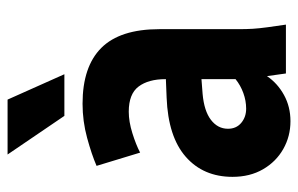

<svg xmlns="http://www.w3.org/2000/svg" viewBox="-160 -615 787 507"><g transform="rotate(-90 233.5 -361.5)"><path d="M20 -141Q20 -218 73 -264.5Q126 -311 229 -315L278 -317V-318Q278 -363 258.5 -389Q239 -415 192 -415Q166 -415 135.5 -405.5Q105 -396 84 -385L49 -500Q79 -513 123 -525Q167 -537 213 -537Q311 -537 360.5 -487.5Q410 -438 410 -334V-125Q410 -104 411 -87.5Q412 -71 415 -49L422 0H293L286 -50Q267 -22 236 -5Q205 12 167 12Q127 12 93.5 -7Q60 -26 40 -60.5Q20 -95 20 -141ZM147 -153Q147 -131 162.5 -118Q178 -105 200 -105Q221 -105 241.5 -112.5Q262 -120 278 -133V-223L239 -220Q194 -216 170.5 -198Q147 -180 147 -153ZM79 -735H224L291 -585H181Z"/></g></svg>

Font: Radio Canada Condensed
Style: Bold
Weight: 700
Width: 3
Designer: Charles Daoud, Etienne Aubert Bonn, Alexandre Saumier Demers, Jacques Le Bailly
Foundry: Radio-Canada
Version: Version 2.104; ttfautohint (v1.8.4.7-5d5b);gftools[0.9.28.de